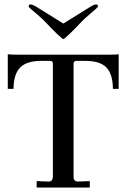

<svg xmlns="http://www.w3.org/2000/svg" viewBox="-20 -844 569 864"><path d="M109 -816Q109 -824 118 -824Q127 -824 146 -812L265 -738L384 -812Q403 -824 412 -824Q421 -824 421 -816Q421 -812 410.5 -803Q400 -794 379.5 -776.5Q359 -759 342 -741L319 -717L295 -693Q268 -668 265 -668Q262 -668 235 -693L211 -717L188 -741Q171 -759 150.5 -776.5Q130 -794 119.5 -803Q109 -812 109 -816ZM15 -444V-600Q29 -598 55 -598H474Q506 -598 514 -600V-444H488Q488 -509 459.5 -539.5Q431 -570 365 -570H323Q313 -570 311 -559V-49Q311 -27 331 -27L384 -29V0H145V-29L199 -27Q218 -27 218 -52V-558Q218 -570 206 -570H165Q99 -570 70 -539.5Q41 -509 41 -444Z"/></svg>

Font: Unna
Style: Regular
Weight: 400
Designer: Jorge de Buen U.
Foundry: Omnibus-Type
Version: Version 2.006;PS 002.006;hotconv 1.0.70;makeotf.lib2.5.58329